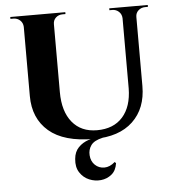

<svg xmlns="http://www.w3.org/2000/svg" viewBox="-56 -651 816 914"><g transform="rotate(-5 352.5 -194.0)"><path d="M231 -600V-223Q231 -131 273.5 -79Q316 -27 392 -27Q471 -27 514.5 -76Q558 -125 559 -212V-600H625V-218Q625 -111 559.5 -49Q494 13 374 13Q230 13 158.5 -48.5Q87 -110 87 -217V-600ZM89 -600V-548H87Q86 -567 73 -579Q60 -591 41 -591Q41 -591 34 -591Q27 -591 27 -591V-600ZM290 -600V-591Q290 -591 283 -591Q276 -591 276 -591Q257 -591 244 -579Q231 -567 231 -548H229V-600ZM561 -600V-548H559Q558 -567 545 -579Q532 -591 514 -591Q514 -591 507 -591Q500 -591 500 -591V-600ZM684 -600V-591Q684 -591 677.5 -591Q671 -591 671 -591Q652 -591 638.5 -579Q625 -567 625 -548H623V-600ZM405 8 415 11Q374 20 359 41Q344 62 346 89Q348 118 366.5 135.5Q385 153 411 153Q437 153 462 131L468 137Q463 172 441 190Q419 208 390 211Q361 214 333.5 202.5Q306 191 289 165Q272 139 276 100Q279 66 299 45.5Q319 25 347.5 15.5Q376 6 405 8Z"/></g></svg>

Font: Cinzel
Style: Bold
Weight: 700
Designer: Natanael Gama
Version: Version 2.000